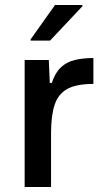

<svg xmlns="http://www.w3.org/2000/svg" viewBox="-20 -751 420 771"><path d="M79 0V-510H176L180 -418H188Q201 -458 224 -480Q247 -502 280 -510Q313 -518 355 -518V-414Q287 -414 250.5 -394Q214 -374 199.5 -330.5Q185 -287 185 -217V0ZM103 -588V-593L201 -731H311V-726L181 -588Z"/></svg>

Font: Saira Thin Medium
Style: Regular
Weight: 500
Version: Version 1.101